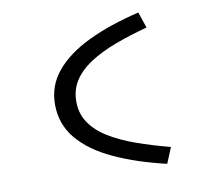

<svg xmlns="http://www.w3.org/2000/svg" viewBox="-88 -839 1177 1046"><g transform="rotate(-10 500.0 -315.5)"><path d="M754 104Q588 65 465.5 8Q343 -49 275.5 -130Q208 -211 208 -320Q208 -424 274 -503Q340 -582 460 -639.5Q580 -697 742 -735L772 -647Q675 -621 593.5 -590.5Q512 -560 451.5 -521Q391 -482 358 -431.5Q325 -381 325 -316Q325 -249 359.5 -198Q394 -147 456.5 -108.5Q519 -70 604 -39.5Q689 -9 790 17Z"/></g></svg>

Font: Inconsolata UltraExpanded Medium
Style: Regular
Weight: 500
Width: 9
Monospace: yes
Designer: Raph Levien, Cyreal, Brenton Simpson
Foundry: Raph Levien, Cyreal, Google
Version: Version 3.001; ttfautohint (v1.8.2.53-6de2)